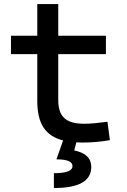

<svg xmlns="http://www.w3.org/2000/svg" viewBox="-20 -694 626 948"><path d="M386.7 9.8C435.5 9.8 476.6 5.9 522.5 -2L510.7 -92.8C463.9 -86.9 428.7 -83 396.5 -83C304.7 -83 267.6 -118.2 267.6 -200.2V-426.8H502.9V-517.6H267.6V-673.8H164.1V-517.6H34.2V-426.8H164.1V-195.3C164.1 -85 202.6 -23.4 291.5 -0.5L258.8 92.8C312 92.8 337.9 103.5 337.9 126C337.9 149.4 307.6 161.1 246.1 161.1V234.4C369.6 234.4 430.7 199.7 430.7 130.4C430.7 87.4 402.8 60.5 346.7 48.8L356.9 8.8C366.7 9.3 376.5 9.8 386.7 9.8Z"/></svg>

Font: CaskaydiaCove Nerd Font
Style: Regular
Weight: 400
Designer: Aaron Bell
Foundry: Saja Typeworks
Version: Version 2111.1;Nerd Fonts 2.3.3